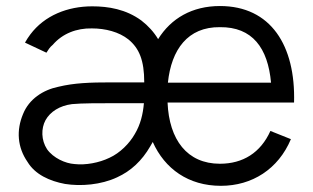

<svg xmlns="http://www.w3.org/2000/svg" viewBox="-20 -598 1034 634"><path d="M533.3 -259.4H951C956.3 -447.9 874 -578.1 706.2 -578.1C614.6 -578.1 544.8 -537.5 502.1 -468.8C488.5 -491.7 469.8 -512.5 446.9 -530.2C395.8 -567.7 337.5 -577.1 284.4 -577.1C203.1 -577.1 127.1 -546.9 80.2 -484.4C74 -476 67.7 -466.7 62.5 -457.3L133.3 -424C138.5 -432.3 144.8 -442.7 154.2 -450C186.5 -487.5 233.3 -505.2 283.3 -504.2C328.1 -504.2 372.9 -492.7 404.2 -467.7C439.6 -438.5 456.3 -399 456.3 -326H349C275 -326 225 -324 172.9 -311.5C121.9 -301 76 -270.8 56.3 -221.9C33.3 -167.7 37.5 -111.5 70.8 -63.5C95.8 -21.9 143.8 0 194.8 9.4C246.9 17.7 313.5 12.5 366.7 -12.5C412.5 -33.3 449 -67.7 476 -114.6L484.4 -129.2C524 -40.6 602.1 15.6 709.4 15.6C812.5 15.6 899 -39.6 940.6 -138.5L872.9 -165.6C840.6 -93.8 782.3 -57.3 706.2 -57.3C597.9 -57.3 538.5 -136.5 533.3 -259.4ZM706.2 -508.3C813.5 -509.4 864.6 -439.6 875 -325H534.4C545.8 -434.4 600 -509.4 706.2 -508.3ZM425 -155.2C407.3 -124 376 -92.7 341.7 -77.1C307.3 -60.4 262.5 -52.1 226 -56.3C195.8 -58.3 156.2 -76 135.4 -105.2C115.6 -135.4 115.6 -174 130.2 -201C145.8 -229.2 177.1 -249 217.7 -254.2C249 -257.3 307.3 -257.3 370.8 -257.3H455.2C452.1 -220.8 443.8 -186.5 425 -155.2Z"/></svg>

Font: Manrope3
Style: Regular
Weight: 400
Width: 4
Designer: Mikhail Sharanda
Foundry: Mikhail Sharanda
Version: Version 3.000;PS 003.000;hotconv 1.0.88;makeotf.lib2.5.64775